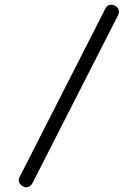

<svg xmlns="http://www.w3.org/2000/svg" viewBox="-20 -758 585 815"><path d="M77 33Q65 26 61 15Q57 4 64 -8L427 -721Q435 -738 453 -738Q461 -738 468 -734Q480 -728 483.5 -716.5Q487 -705 481 -693L118 19Q108 37 91 37Q87 37 77 33Z"/></svg>

Font: Higure Gothic Medium
Style: Regular
Weight: 500
Designer: Yoshimichi Ohira
Foundry: Positype
Version: Version 1.000